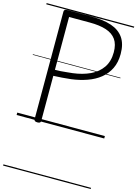

<svg xmlns="http://www.w3.org/2000/svg" viewBox="-187 -1026 1102 1541"><g transform="rotate(15 364.0 -255.0)"><path d="M176 14Q148 14 148 -5V-900Q148 -910 155.5 -914.5Q163 -919 177 -919H374Q475 -919 542.5 -896Q610 -873 645 -822.5Q680 -772 680 -689Q680 -619 654.5 -567Q629 -515 584 -479Q539 -443 478.5 -421.5Q418 -400 348 -391Q311 -387 274 -384Q237 -381 203 -380V-5Q203 5 196.5 9.5Q190 14 176 14ZM203 -430Q226 -430 250 -431.5Q274 -433 299 -436Q324 -439 348 -441Q428 -451 490 -480Q552 -509 587.5 -560.5Q623 -612 623 -688Q623 -754 595 -793.5Q567 -833 512 -851Q457 -869 374 -869H203ZM0 410H728V420H0ZM0 -20H728V0H0ZM0 -505H728V-500H0ZM0 -930H728V-920H0Z"/></g></svg>

Font: Playwrite DE Grund Guides
Style: Regular
Weight: 400
Designer: Veronika Burian, José Scaglione
Foundry: TypeTogether
Version: Version 1.003